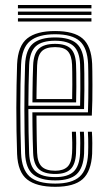

<svg xmlns="http://www.w3.org/2000/svg" viewBox="-20 -730 424 758"><path d="M198.2 7.5Q124 7.5 87.2 -21.5Q50.5 -50.5 47.5 -121.8Q46 -166.2 45.2 -212.4Q44.5 -258.5 44.5 -304.5Q44.5 -350.5 45.4 -394.2Q46.2 -438 47.5 -477Q51 -549 87.4 -578.2Q123.8 -607.5 197.5 -607.5Q272 -607.5 306.2 -577.9Q340.5 -548.2 343.8 -478.5Q344.2 -471 344.5 -448.6Q344.8 -426.2 344.9 -395.6Q345 -365 344.5 -332.8Q344 -300.5 342.5 -273.5H124Q124.2 -247 124.5 -222.8Q124.8 -198.5 125.2 -175Q125.8 -151.5 126.5 -126.8Q128 -89 144.6 -72.5Q161.2 -56 198.2 -56Q229.8 -56 246.1 -71.4Q262.5 -86.8 264.5 -126Q265.5 -143.8 265.2 -167.5Q265 -191.2 263.8 -209.8H279.8Q281 -188.2 281 -164.4Q281 -140.5 280.2 -125.5Q278 -81.5 258.9 -62.4Q239.8 -43.2 198.2 -43.2Q153 -43.2 132.8 -62.8Q112.5 -82.2 110.8 -126.2Q109.8 -153.5 109.1 -181Q108.5 -208.5 108.2 -235.2Q108 -262 107.8 -286.5H327.2Q328.2 -313.5 328.6 -343.5Q329 -373.5 328.9 -401.2Q328.8 -429 328.5 -449.6Q328.2 -470.2 327.8 -477.8Q325 -540.8 294.8 -567.8Q264.5 -594.8 197.5 -594.8Q131.5 -594.8 98.8 -568Q66 -541.2 63.2 -474.8Q61.8 -440.2 61 -397.1Q60.2 -354 60.2 -307Q60.2 -260 61 -213.2Q61.8 -166.5 63.2 -124.8Q65.8 -61.2 96.8 -33.2Q127.8 -5.2 198.2 -5.2Q263.8 -5.2 294.2 -32.5Q324.8 -59.8 327.8 -123.8Q328.2 -134.2 328.4 -149.5Q328.5 -164.8 328.2 -180.9Q328 -197 327 -209.8H342.8Q344.2 -190.5 344.4 -164.8Q344.5 -139 343.8 -123Q340.2 -53.2 306.4 -22.9Q272.5 7.5 198.2 7.5ZM198.2 -17.8Q139.8 -17.8 110.6 -41.5Q81.5 -65.2 79 -124.5Q77.8 -161.2 77 -205.5Q76.2 -249.8 76.2 -296.9Q76.2 -344 76.9 -389.4Q77.5 -434.8 79 -473.8Q81.5 -533.8 110.2 -558Q139 -582.2 197.5 -582.2Q256 -582.2 282.8 -557.9Q309.5 -533.5 312 -477.5Q312.5 -468.2 312.9 -440Q313.2 -411.8 313.1 -374.2Q313 -336.8 311.8 -299.5H92Q92 -255.5 92.8 -209.6Q93.5 -163.8 95 -125.5Q97 -73.5 121.8 -52.1Q146.5 -30.8 198.2 -30.8Q247.2 -30.8 270.4 -52.2Q293.5 -73.8 296.2 -124.8Q297 -140.2 296.9 -165.1Q296.8 -190 295.5 -209.8H311.2Q312.5 -189.5 312.6 -164.9Q312.8 -140.2 312 -124.2Q309.2 -67.2 282.8 -42.5Q256.2 -17.8 198.2 -17.8ZM92 -312.5H296.2Q297.2 -345.8 297.2 -379.5Q297.2 -413.2 297 -439.6Q296.8 -466 296.2 -476.5Q294 -526 271.1 -547.6Q248.2 -569.2 197.5 -569.2Q145 -569.2 121.1 -547.1Q97.2 -525 95 -473Q93.5 -436.5 92.9 -394.4Q92.2 -352.2 92 -312.5ZM108 -325.8Q108 -344.2 108.4 -369.2Q108.8 -394.2 109.2 -421.1Q109.8 -448 110.8 -472.2Q112.5 -517.8 132.9 -537.2Q153.2 -556.8 197.5 -556.8Q240 -556.8 259.2 -538Q278.5 -519.2 280.2 -476Q280.8 -465.5 281.1 -441.4Q281.5 -417.2 281.4 -386.8Q281.2 -356.2 280.5 -325.8ZM124 -338.8H264.8Q265.5 -368.8 265.5 -396.8Q265.5 -424.8 265.2 -445.8Q265 -466.8 264.5 -475Q263 -510.2 248.2 -527.1Q233.5 -544 197.5 -544Q160.2 -544 144.1 -526.8Q128 -509.5 126.5 -471.8Q126 -448.2 125.4 -426.1Q124.8 -404 124.5 -382.5Q124.2 -361 124 -338.8ZM50.8 -697.2V-710.2H341V-697.2ZM50.8 -645V-658H341V-645ZM50.8 -671V-684.2H341V-671Z"/></svg>

Font: Big Shoulders Inline Text Thin
Style: Regular
Weight: 400
Version: Version 2.002